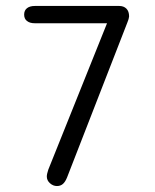

<svg xmlns="http://www.w3.org/2000/svg" viewBox="-20 -616 520 644"><path d="M339 -538 142 -47Q137 -32 137 -24Q137 -11 147.5 -1.5Q158 8 171 8Q183 8 191 1Q199 -6 205 -21L407 -540Q409 -545 410.5 -549.5Q412 -554 413 -561Q413 -578 404 -587Q395 -596 380 -596H97Q80 -596 70.5 -588.5Q61 -581 61 -567Q61 -553 70.5 -545.5Q80 -538 97 -538Z"/></svg>

Font: Beiruti
Style: Regular
Weight: 400
Version: Version 1.00